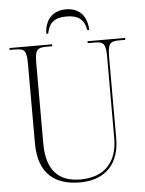

<svg xmlns="http://www.w3.org/2000/svg" viewBox="-60 -935 749 993"><g transform="rotate(-5 315.0 -439.0)"><path d="M208 -771H218C228 -828 259 -851 320 -851C379 -851 411 -828 421 -771H431C429 -840 392 -888 320 -888C248 -888 210 -841 208 -771ZM315 10C448 10 521 -69 521 -200V-619C521 -691 531 -704 580 -704H612V-714H417V-704H452C502 -704 511 -692 511 -620V-202C511 -81 446 -5 319 -5C211 -5 143 -61 143 -208V-619C143 -692 153 -704 202 -704H233V-714H12V-704H41C91 -704 100 -692 100 -621V-214C100 -52 186 10 315 10Z"/></g></svg>

Font: Noto Serif Display SemiCondensed ExtraLight
Style: Regular
Weight: 200
Width: 4
Designer: Monotype Design Team
Foundry: Monotype Imaging Inc.
Version: Version 2.009